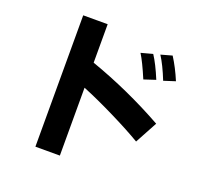

<svg xmlns="http://www.w3.org/2000/svg" viewBox="-151 -998 1301 1246"><g transform="rotate(20 500.0 -375.5)"><path d="M216.8 78.1V-829.1H385.7V-563.5Q652.3 -469.7 902.3 -330.1L819.3 -176.8Q737.3 -225.6 615.2 -286.1Q493.2 -346.7 385.7 -390.6V78.1ZM649.4 -727.5 729.5 -749Q765.6 -694.3 805.7 -597.7L725.6 -571.3Q680.7 -677.7 649.4 -727.5ZM774.4 -760.7 851.6 -782.2Q894.5 -714.8 928.7 -632.8L849.6 -607.4Q810.5 -705.1 774.4 -760.7Z"/></g></svg>

Font: GenEi M Gothic v2 Heavy
Style: Regular
Weight: 800
Version: Version 2.0